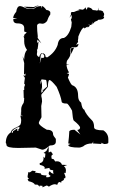

<svg xmlns="http://www.w3.org/2000/svg" viewBox="-20 -619 484 809"><path d="M73.2 -130.9 67.9 -132.8 68.4 -148.9ZM34.7 -59.6V-65.9L52.7 -77.6L53.2 -66.9L59.6 -68.4L55.7 -70.8L64.9 -83L58.6 -80.6L61.5 -85.9Q30.8 -72.8 28.8 -61ZM154.8 -227.5 163.1 -236.8 159.2 -237.8 178.2 -253.9Q176.8 -278.3 173.8 -282.2L155.3 -284.7L150.4 -274.9L151.9 -263.2L156.2 -280.8L157.7 -234.4L152.8 -251.5ZM159.7 11.7H157.2Q132.8 2.9 130.9 2.9Q78.1 4.4 56.6 4.4Q7.3 4.4 7.3 -8.3Q6.8 -15.6 4.4 -16.1Q4.4 -47.4 25.4 -61Q27.3 -72.8 45.4 -80.8Q63.5 -88.9 66.4 -95Q69.3 -101.1 69.3 -113.8L65.9 -131.8L74.2 -128.9L69.3 -147.5V-159.2Q69.3 -171.4 79.6 -185.5Q82 -195.3 82 -206.5L80.1 -206.1L79.1 -239.7H82V-255.9L84 -253.9L85 -265.6L82 -264.2Q82 -272.5 85 -291L78.1 -301.3L86.4 -299.8L87.9 -309.1L81.1 -304.7Q82 -328.6 82 -353L75.2 -381.8L82 -367.7Q82 -396.5 93.8 -408.7Q82 -424.8 82 -443.8V-458L78.6 -466.8L82 -464.8V-472.2L92.8 -482.4L82 -486.3V-500.5Q82 -520.5 53.2 -520.5Q35.6 -520.5 35.6 -538.1L52.7 -541L35.6 -543Q35.6 -554.2 48.3 -569.3Q51.8 -593.3 64.5 -593.3Q71.8 -593.3 92.3 -583Q118.2 -582 120.1 -580.6Q136.7 -591.8 140.1 -591.8Q147 -593.3 153.8 -593.3L155.3 -583.5L157.2 -593.3Q163.1 -593.3 175.8 -576.7Q186 -576.7 191.9 -568.4V-558.1Q183.1 -545.9 178.2 -530.3Q168.9 -519 158.7 -519L147 -520.5Q136.2 -518.1 136.2 -510.3Q136.2 -489.3 139.2 -466.3L138.7 -459.5L154.3 -436.5L137.7 -452.1L135.7 -438L142.1 -443.8Q141.1 -429.2 138.2 -410.2L135.7 -411.6L136.7 -400.9L135.3 -391.1Q135.3 -382.8 145 -378.4Q149.9 -395 157.2 -395L156.2 -391.6Q154.3 -391.1 152.3 -389.2Q150.9 -383.8 150.9 -380.4Q150.4 -370.1 147.5 -351.1L154.3 -376Q156.2 -375 158.2 -375Q161.6 -375 164.1 -375.7Q166.5 -376.5 166.5 -383.3Q166.5 -386.7 164.1 -389.2Q161.6 -391.6 158.7 -391.6L159.7 -395Q171.4 -392.1 171.4 -382.3Q171.9 -377.4 179.2 -377.4Q211.9 -397.9 223.1 -430.2Q226.6 -459 249 -459Q268.6 -467.3 280.3 -505.4L282.2 -524.4L278.8 -537.1L282.2 -543V-555.7L272.5 -544.4L278.8 -556.6V-564.5Q278.8 -565.9 282.2 -568.4H291.5Q304.7 -574.7 316.4 -576.7L309.1 -581.1L327.6 -578.1Q336.4 -580.1 339.4 -588.4L344.7 -577.6L349.6 -588.4Q366.2 -586.4 370.6 -576.7Q386.7 -575.7 386.7 -574.2L392.6 -575.7L393.6 -587.4L395 -575.7Q416 -575.7 416 -564.5Q418.9 -564 418.9 -558.1L416 -547.4L418.9 -547.9Q418.9 -535.6 393.6 -535.6Q392.6 -531.7 379.4 -527.3L368.7 -515.6L371.1 -526.9L364.3 -513.2L351.1 -515.6L359.4 -511.2L349.6 -502.9L348.6 -506.8L335.4 -499L334.5 -502.9Q324.7 -502.9 310.1 -465.3Q310.1 -456.5 308.1 -447.8Q309.1 -445.3 309.1 -442.4L300.3 -430.2L311 -434.1Q309.1 -419.9 298.8 -419.9H286.1Q275.4 -418 275.4 -408.7Q275.4 -395.5 276.9 -392.6Q276.9 -381.3 262.7 -363.8Q260.3 -358.4 260.3 -349.6L272.9 -346.7L260.3 -347.2Q260.3 -332 271 -313.5L261.2 -311L271 -307.1Q271 -304.7 266.1 -292Q279.8 -259.3 286.1 -259.3Q309.1 -250.5 309.1 -215.3Q309.1 -195.3 321.8 -186.5Q326.7 -157.7 334.5 -157.7Q342.3 -136.7 365.7 -113.8Q376.5 -105 376.5 -82.5Q376.5 -69.8 415.5 -69.8Q436.5 -56.2 436.5 -32.2V-18.6Q436.5 -12.2 418.9 -12.2L404.3 -18.1L408.7 -12.2L371.6 -14.6L373.5 -23.4L368.2 -14.6Q343.3 -14.6 330.1 -2Q318.8 2.9 314 2.9Q267.6 2.9 267.6 -8.3L277.3 -12.7L267.6 -14.6Q271 -42.5 272 -65.9Q275.9 -72.3 293.9 -72.3L318.8 -52.2L305.7 -71.3Q317.4 -73.2 317.4 -81.1Q317.4 -89.8 290.5 -111.3Q286.6 -116.7 283.7 -152.8Q267.1 -182.6 261.7 -182.6Q239.7 -182.6 239.7 -191.4Q236.3 -213.9 218.8 -252.9Q195.8 -281.7 188.5 -281.7Q182.6 -281.7 181.6 -252.9L154.8 -221.7Q154.8 -217.3 153.8 -215.3Q157.2 -203.1 157.2 -191.4Q153.8 -175.3 153.8 -172.4Q153.8 -153.3 154.8 -125Q143.6 -105.5 143.6 -101.1Q143.6 -91.3 177.2 -72.3Q203.6 -72.3 203.6 -53.7Q203.6 -47.4 215.3 -33.7V-22Q215.3 -5.9 189.9 -5.9Q169.4 11.7 159.7 11.7ZM278.8 -391.1Q277.3 -399.4 277.3 -405.3Q277.3 -415 282.2 -416.5L292 -418Q282.7 -397 278.8 -391.1ZM120.1 -583 92.8 -585.4 81.1 -590.8 122.6 -589.4 144.5 -598.6ZM158.7 170.4 159.2 164.1 146.5 163.1 148.9 168.5 138.2 159.2 127 158.7Q122.6 149.4 100.6 144.5L96.2 137.2L101.6 133.3Q101.6 131.8 98.9 130.9Q96.2 129.9 96.2 124L99.6 105.5L103 107.4Q107.4 107.4 116.2 100.1L130.9 102.5L127 107.9L152.8 111.8L152.3 113.8Q152.3 120.1 176.3 120.1L173.8 127.4L180.7 127.9Q189 127.9 193.4 122.1Q185.1 117.7 185.1 111.8Q185.1 107.4 189.5 102.1Q197.3 112.3 203.1 112.3L207 111.3L203.1 106.4L204.6 101.1Q204.6 98.6 202.1 98.1Q199.7 97.7 196.5 97.2Q193.4 96.7 190.9 95.5Q188.5 94.2 188.5 88.4L167.5 92.3L168.5 88.4Q168.5 80.1 147.9 75.7L147 68.8Q163.6 65.4 163.6 46.9L163.1 41L169.4 46.9L171.4 28.3L163.6 25.4L175.3 17.1L185.1 -1V23.4L194.8 19.5L203.6 32.2L198.7 33.2L196.3 41L197.8 49.8L206.1 51.8L212.9 61.5L219.7 60.5Q235.8 60.5 241.2 75.2L263.2 76.2L249 81.5Q257.8 87.4 257.8 99.6L256.3 110.4L250 108.9L255.9 125Q255.9 132.8 252.9 132.8L249.5 131.3L249 139.2L237.8 146L238.3 150.9L231.4 147.9Q224.6 147.9 221.2 159.7L211.9 157.2Q200.7 157.2 186 167.5Q179.7 162.6 176.3 162.6Z"/></svg>

Font: Truetypewriter PolyglOTT
Style: Regular
Weight: 400
Designer: Sergey Beatoff a.k.a. Sam_T
Version: Version 3.76